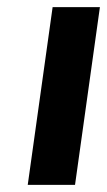

<svg xmlns="http://www.w3.org/2000/svg" viewBox="-20 -520 301 540"><path d="M261 -500 191 0H58L128 -500Z"/></svg>

Font: Arsenal
Style: Bold Italic
Weight: 700
Italic angle: -9°
Designer: Andrij Shevchenko
Foundry: Stairsfor.com
Version: Version 1.000